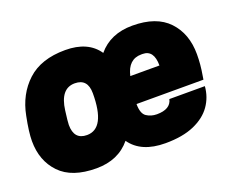

<svg xmlns="http://www.w3.org/2000/svg" viewBox="-94 -704 1076 879"><g transform="rotate(-20 443.5 -265.0)"><path d="M577 14Q459 14 408 -59Q348 14 241 14Q122 14 63.5 -47Q5 -108 5 -204Q5 -248 20 -322Q39 -421 105.5 -482.5Q172 -544 290 -544Q401 -544 450 -472Q510 -544 617 -544Q734 -544 792.5 -482Q851 -420 851 -320Q851 -270 842 -219L839 -200H513Q513 -153 535 -138.5Q557 -124 585 -124Q652 -124 662 -170H835Q831 -118 802 -76.5Q773 -35 717 -10.5Q661 14 577 14ZM252 -144Q342 -144 342 -315Q342 -386 279 -386Q209 -386 196 -284Q189 -231 189 -216Q189 -144 252 -144ZM672 -330Q672 -406 617 -406H611Q547 -406 530 -330Z"/></g></svg>

Font: Tanohe Sans ExtraBold
Style: Italic
Weight: 800
Designer: Village Type and Design LLC & Cristiano Sobral
Foundry: Cooper Hewitt Smithsonian Design Museum
Version: Version 1.00;September 29, 2021;FontCreator 13.0.0.2655 64-b